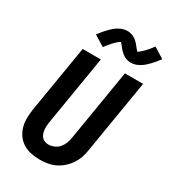

<svg xmlns="http://www.w3.org/2000/svg" viewBox="-233 -1093 1079 1216"><g transform="rotate(30 306.5 -485.5)"><path d="M257 8Q224 8 193 1.5Q162 -5 136 -21Q110 -37 92 -62Q74 -87 65.5 -117Q57 -147 57.5 -179.5Q58 -212 63 -245L144 -735H277L193 -227Q191 -213 190 -199Q189 -185 190.5 -171Q192 -157 196.5 -144.5Q201 -132 209.5 -122Q218 -112 231 -107Q244 -102 258 -102Q278 -102 299 -111Q320 -120 334 -136.5Q348 -153 356 -173.5Q364 -194 367 -215L453 -735H586L497 -197Q493 -169 483.5 -142Q474 -115 457 -90Q440 -65 417.5 -45.5Q395 -26 368.5 -13.5Q342 -1 313.5 3.5Q285 8 257 8ZM248 -809 171 -857Q184 -875 196.5 -889.5Q209 -904 220.5 -916Q232 -928 243.5 -938Q255 -948 270 -957Q285 -966 301 -971Q317 -976 334 -976Q339 -976 344 -975.5Q349 -975 353.5 -974Q358 -973 363 -971.5Q368 -970 372.5 -968.5Q377 -967 381 -964.5Q385 -962 389 -959.5Q393 -957 397 -954Q401 -951 404.5 -947.5Q408 -944 411.5 -940.5Q415 -937 418 -934Q421 -931 423.5 -927.5Q426 -924 428.5 -921Q431 -918 435 -913Q439 -908 442 -904.5Q445 -901 448.5 -897.5Q452 -894 452 -893Q452 -892 451 -892Q451 -893 455 -895Q459 -897 462 -899Q465 -901 468.5 -904.5Q472 -908 474 -909.5Q476 -911 478.5 -913Q481 -915 482.5 -917Q484 -919 486.5 -921Q489 -923 491.5 -925.5Q494 -928 496.5 -930.5Q499 -933 501.5 -936Q504 -939 506.5 -942Q509 -945 512 -948.5Q515 -952 518 -955.5Q521 -959 523.5 -963Q526 -967 529.5 -971Q533 -975 536 -979L613 -931Q600 -913 587.5 -898.5Q575 -884 564 -872.5Q553 -861 541 -850.5Q529 -840 514 -831Q499 -822 483.5 -817Q468 -812 451 -812Q446 -812 441 -812.5Q436 -813 431 -814Q426 -815 421.5 -816.5Q417 -818 412 -819.5Q407 -821 403 -823.5Q399 -826 395.5 -828.5Q392 -831 388 -834Q384 -837 380 -840.5Q376 -844 372.5 -847.5Q369 -851 366 -854Q363 -857 360.5 -860.5Q358 -864 355.5 -867Q353 -870 349 -875Q345 -880 342 -883.5Q339 -887 335.5 -890.5Q332 -894 332 -895Q332 -896 333 -896Q333 -895 329.5 -893Q326 -891 322.5 -889Q319 -887 315.5 -884Q312 -881 310 -879Q308 -877 306 -875.5Q304 -874 302 -871.5Q300 -869 297.5 -867Q295 -865 292.5 -862.5Q290 -860 288 -857.5Q286 -855 283.5 -852Q281 -849 278.5 -846Q276 -843 273 -839.5Q270 -836 266.5 -832.5Q263 -829 260.5 -825Q258 -821 255 -817Q252 -813 248 -809Z"/></g></svg>

Font: Iosevka Aile Extrabold
Style: Italic
Weight: 800
Italic angle: -9°
Designer: Belleve Invis
Foundry: Belleve Invis
Version: Version 31.1.0; ttfautohint (v1.8.4)